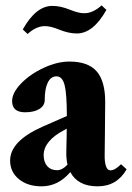

<svg xmlns="http://www.w3.org/2000/svg" viewBox="-20 -672 484 704"><path d="M261.7 -549.3Q231.4 -549.3 196.8 -563.5Q166 -576.2 144.5 -576.2Q112.8 -576.2 81.1 -547.4L63.5 -564Q111.8 -650.4 171.9 -650.4Q202.1 -650.4 236.8 -636.2Q267.6 -623.5 289.1 -623.5Q320.8 -623.5 352.5 -652.3L370.1 -635.7Q321.8 -549.3 261.7 -549.3ZM132.3 11.2Q81.5 11.2 49.3 -15.1Q17.1 -41.5 17.1 -83.5Q17.1 -155.3 138.2 -208.5L225.1 -246.6Q225.1 -328.6 216.8 -360.4Q208.5 -392.1 187 -392.1Q166.5 -392.1 155.3 -369.4Q144 -346.7 144 -305.2Q144 -284.7 124.5 -272.5Q105 -260.3 72.3 -260.3Q24.4 -260.3 24.4 -301.3Q24.4 -332 57.6 -366.2Q90.8 -400.4 140.4 -423.3Q189.9 -446.3 234.4 -446.3Q302.7 -446.3 334.2 -410.6Q365.7 -375 365.7 -298.3Q365.7 -254.9 364.7 -184.3Q363.8 -113.8 363.8 -103.5Q363.3 -79.1 368.4 -63.2Q373.5 -47.4 384.8 -47.4Q401.4 -47.4 423.8 -69.8L444.3 -51.3Q408.7 11.2 337.9 11.2Q265.6 11.2 237.8 -41Q193.4 11.2 132.3 11.2ZM140.1 -103Q140.1 -77.6 153.3 -62.7Q166.5 -47.9 189 -47.9Q208.5 -47.9 227.5 -68.4Q223.1 -86.9 223.1 -109.9Q223.1 -120.1 223.6 -138.4Q224.1 -156.7 224.4 -171.6Q224.6 -186.5 224.6 -200.2L216.8 -195.8Q140.1 -155.8 140.1 -103Z"/></svg>

Font: Elstob Grade
Style: Regular
Weight: 400
Designer: Peter S. Baker
Version: Version 1.015